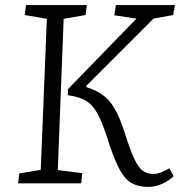

<svg xmlns="http://www.w3.org/2000/svg" viewBox="-20 -720 707 754"><path d="M563 14Q523 14 496 -1.5Q469 -17 447 -59.5Q425 -102 400 -182Q380 -244 360.5 -278Q341 -312 314 -326.5Q287 -341 246 -346L247 -370L516 -647L429 -660L435 -700H667L660 -661L583 -647L319 -383V-378Q357 -366 384 -346.5Q411 -327 430.5 -293Q450 -259 468 -204Q490 -134 506.5 -98Q523 -62 540.5 -49.5Q558 -37 582 -37Q597 -37 612 -43Q627 -49 645 -59L662 -28Q642 -9 615.5 2.5Q589 14 563 14ZM51 0 56 -39 140 -53 164 -646 77 -661 82 -700H321L316 -661L230 -646L207 -52L303 -40L299 0Z"/></svg>

Font: Literata 12pt Light
Style: Italic
Weight: 300
Italic angle: -2°
Designer: Latin by Veronika Burian and Jose Scaglione. Greek by Irene Vlachou. Cyrillic by Vera Evstafieva
Foundry: TypeTogether
Version: Version 3.002